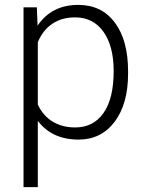

<svg xmlns="http://www.w3.org/2000/svg" viewBox="-20 -558 594 781"><path d="M501 -258.8Q501 -135.3 446.3 -62.7Q391.6 9.8 299.8 9.8Q191.4 9.8 133.8 -66.4V203.1H75.7V-528.3H129.9L132.8 -453.6Q189.9 -538.1 298.3 -538.1Q393.1 -538.1 447 -466.3Q501 -394.5 501 -267.1ZM442.4 -269Q442.4 -370.1 400.9 -428.7Q359.4 -487.3 285.2 -487.3Q231.4 -487.3 192.9 -461.4Q154.3 -435.5 133.8 -386.2V-132.8Q154.8 -87.4 193.8 -63.5Q232.9 -39.6 286.1 -39.6Q359.9 -39.6 401.1 -98.4Q442.4 -157.2 442.4 -269Z"/></svg>

Font: TypoPRO Roboto
Style: Regular
Weight: 300
Designer: Google
Version: Version 2.136; 2016